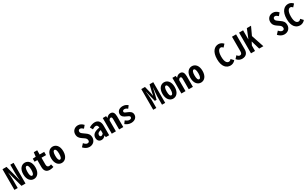

<svg xmlns="http://www.w3.org/2000/svg" viewBox="484 -3356 9532 5971"><g transform="rotate(-30 5250.0 -370.5)"><path d="M51 0H169V-299C169 -381 161 -480 154 -558H158L203 -376L304 0H449V-743H331V-445C331 -363 339 -262 346 -185H342L297 -367L196 -743H51Z M750 12C867 12 969 -84 969 -281C969 -478 867 -574 750 -574C633 -574 531 -478 531 -281C531 -84 633 12 750 12ZM750 -107C706 -107 681 -164 681 -281C681 -397 706 -456 750 -456C793 -456 819 -397 819 -281C819 -164 793 -107 750 -107Z M1322 12C1377 12 1424 -1 1458 -13L1433 -118C1410 -108 1387 -102 1362 -102C1308 -102 1280 -134 1280 -203V-446H1444V-562H1280V-714H1158L1140 -562L1031 -556V-446H1132V-203C1132 -73 1185 12 1322 12Z M1750 12C1867 12 1969 -84 1969 -281C1969 -478 1867 -574 1750 -574C1633 -574 1531 -478 1531 -281C1531 -84 1633 12 1750 12ZM1750 -107C1706 -107 1681 -164 1681 -281C1681 -397 1706 -456 1750 -456C1793 -456 1819 -397 1819 -281C1819 -164 1793 -107 1750 -107Z M2746 12C2881 12 2967 -84 2967 -201C2967 -309 2918 -358 2851 -405L2791 -448C2725 -495 2700 -513 2700 -563C2700 -604 2729 -628 2763 -628C2806 -628 2835 -605 2876 -567L2953 -660C2896 -720 2836 -755 2762 -755C2636 -755 2551 -665 2551 -552C2551 -447 2605 -393 2669 -349L2733 -305C2789 -269 2815 -235 2815 -180C2815 -141 2788 -116 2746 -116C2705 -116 2661 -146 2622 -195L2531 -96C2592 -26 2668 12 2746 12Z M3179 12C3234 12 3281 -14 3319 -64H3322L3335 0H3453V-343C3453 -496 3376 -574 3261 -574C3189 -574 3122 -549 3053 -508L3107 -411C3161 -442 3194 -458 3232 -458C3276 -458 3306 -419 3307 -359C3138 -333 3038 -269 3038 -145C3038 -49 3091 12 3179 12ZM3229 -101C3201 -101 3179 -117 3179 -161C3179 -217 3210 -250 3307 -270V-152C3287 -123 3258 -101 3229 -101Z M3547 0H3695V-391C3715 -429 3737 -450 3763 -450C3799 -450 3811 -427 3811 -367V0H3960V-380C3960 -504 3920 -574 3826 -574C3761 -574 3714 -538 3680 -494H3676L3666 -562H3547Z M4240 14C4379 14 4455 -65 4455 -163C4455 -267 4373 -306 4306 -333C4246 -358 4198 -370 4198 -411C4198 -443 4221 -466 4266 -466C4311 -466 4337 -447 4379 -418L4445 -507C4397 -543 4347 -575 4263 -575C4139 -575 4061 -505 4061 -405C4061 -310 4141 -268 4207 -240C4266 -214 4317 -198 4317 -155C4317 -121 4294 -95 4242 -95C4187 -95 4153 -119 4100 -157L4033 -65C4091 -18 4160 14 4240 14Z M5035 0H5147V-292C5147 -367 5126 -524 5119 -598H5123L5168 -407L5217 -215H5280L5329 -407L5373 -598H5377C5370 -524 5351 -367 5351 -292V0H5465V-743H5332L5274 -499L5252 -383H5248L5227 -499L5168 -743H5035Z M5750 12C5867 12 5969 -84 5969 -281C5969 -478 5867 -574 5750 -574C5633 -574 5531 -478 5531 -281C5531 -84 5633 12 5750 12ZM5750 -107C5706 -107 5681 -164 5681 -281C5681 -397 5706 -456 5750 -456C5793 -456 5819 -397 5819 -281C5819 -164 5793 -107 5750 -107Z M6047 0H6195V-391C6215 -429 6237 -450 6263 -450C6299 -450 6311 -427 6311 -367V0H6460V-380C6460 -504 6420 -574 6326 -574C6261 -574 6214 -538 6180 -494H6176L6166 -562H6047Z M6750 12C6867 12 6969 -84 6969 -281C6969 -478 6867 -574 6750 -574C6633 -574 6531 -478 6531 -281C6531 -84 6633 12 6750 12ZM6750 -107C6706 -107 6681 -164 6681 -281C6681 -397 6706 -456 6750 -456C6793 -456 6819 -397 6819 -281C6819 -164 6793 -107 6750 -107Z M7808 12C7876 12 7940 -17 7989 -77L7905 -166C7882 -134 7855 -116 7822 -116C7752 -116 7692 -183 7692 -373C7692 -559 7755 -628 7815 -628C7850 -628 7872 -610 7897 -581L7981 -673C7941 -717 7884 -755 7809 -755C7666 -755 7540 -639 7540 -367C7540 -94 7666 12 7808 12Z M8226 12C8379 12 8439 -85 8439 -202V-743H8292V-215C8292 -142 8262 -114 8217 -114C8185 -114 8151 -134 8123 -176L8038 -84C8091 -15 8165 12 8226 12Z M8546 0H8691V-195L8749 -310L8840 0H8990L8840 -450L8976 -743H8826L8695 -421H8691V-743H8546Z M9746 12C9881 12 9967 -84 9967 -201C9967 -309 9918 -358 9851 -405L9791 -448C9725 -495 9700 -513 9700 -563C9700 -604 9729 -628 9763 -628C9806 -628 9835 -605 9876 -567L9953 -660C9896 -720 9836 -755 9762 -755C9636 -755 9551 -665 9551 -552C9551 -447 9605 -393 9669 -349L9733 -305C9789 -269 9815 -235 9815 -180C9815 -141 9788 -116 9746 -116C9705 -116 9661 -146 9622 -195L9531 -96C9592 -26 9668 12 9746 12Z M10308 12C10376 12 10440 -17 10489 -77L10405 -166C10382 -134 10355 -116 10322 -116C10252 -116 10192 -183 10192 -373C10192 -559 10255 -628 10315 -628C10350 -628 10372 -610 10397 -581L10481 -673C10441 -717 10384 -755 10309 -755C10166 -755 10040 -639 10040 -367C10040 -94 10166 12 10308 12Z"/></g></svg>

Font: Noto Sans Mono CJK SC
Style: Bold
Weight: 700
Designer: Ryoko NISHIZUKA 西塚涼子 (kana, bopomofo & ideographs); Paul D. Hunt (Latin, Greek & Cyrillic); Sandoll Communications 산돌커뮤니
Foundry: Adobe
Version: Version 2.004;hotconv 1.0.118;makeotfexe 2.5.65603